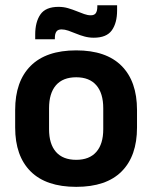

<svg xmlns="http://www.w3.org/2000/svg" viewBox="-20 -695 577 728"><path d="M269 13.5Q155 13.5 96.2 -45Q37.5 -103.5 37.5 -211.5V-278Q37.5 -386.5 96.2 -445.2Q155 -504 269 -504Q382.5 -504 441 -445.2Q499.5 -386.5 499.5 -278V-211.5Q499.5 -103.5 441.2 -45Q383 13.5 269 13.5ZM269 -89Q319 -89 345.2 -119Q371.5 -149 371.5 -205V-284.5Q371.5 -341.5 345.2 -371.8Q319 -402 269 -402Q218.5 -402 192.2 -371.8Q166 -341.5 166 -284.5V-205Q166 -149 192.2 -119Q218.5 -89 269 -89ZM335.5 -552Q317.5 -552 300.8 -556.5Q284 -561 268.5 -567.5Q253 -574 239 -578.8Q225 -583.5 213.5 -583.5Q199.5 -583.5 193.8 -575.2Q188 -567 188 -550.5V-546H113.5V-564Q113.5 -611.5 133.2 -640.2Q153 -669 202 -669Q221 -669 238 -664Q255 -659 270.2 -652.8Q285.5 -646.5 299 -641.8Q312.5 -637 324 -637Q338 -637 343.5 -645.5Q349 -654 349 -670V-675H424V-655.5Q424 -608 404 -580Q384 -552 335.5 -552Z"/></svg>

Font: Anek Gurmukhi SemiBold
Style: Regular
Weight: 600
Designer: Sarang Kulkarni (Gurmukhi), Yesha Goshar (Latin)
Foundry: Ek Type
Version: Version 1.003